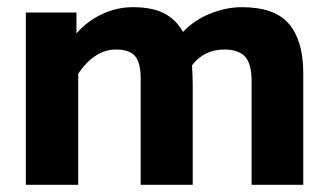

<svg xmlns="http://www.w3.org/2000/svg" viewBox="-20 -515 913 535"><path d="M52 -480H193V-422Q224 -457 265 -476Q306 -495 350 -495Q405 -495 438 -477.5Q471 -460 490 -426Q521 -459 565.5 -477Q610 -495 654 -495Q746 -495 785.5 -448Q825 -401 825 -312V0H681V-291Q681 -337 663 -357Q645 -377 605 -377Q549 -377 515 -333Q517 -301 517 -281V0H372V-296Q372 -340 356.5 -358.5Q341 -377 303 -377Q244 -377 198 -310V0H52Z"/></svg>

Font: Prompt SemiBold
Style: Regular
Weight: 600
Designer: Katatrad Team
Foundry: CadsonDemak
Version: Version 1.000